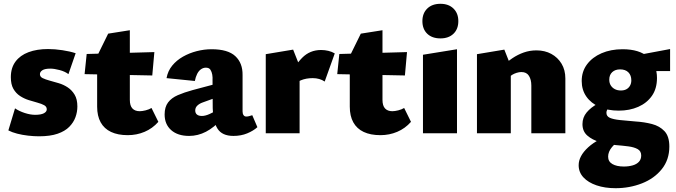

<svg xmlns="http://www.w3.org/2000/svg" viewBox="-20 -701 3556 1010"><path d="M185 16Q158 16 127.5 12.5Q97 9 70 2Q43 -5 24 -15L59 -131Q81 -116 110.5 -106.5Q140 -97 165 -97Q195 -97 210.5 -105Q226 -113 226 -126Q226 -140 212.5 -147.5Q199 -155 177 -161Q155 -167 131 -174.5Q107 -182 85.5 -196Q64 -210 50.5 -233.5Q37 -257 37 -295Q37 -344 61.5 -377Q86 -410 130 -426.5Q174 -443 233 -443Q268 -443 308 -437Q348 -431 378 -421L340 -311Q322 -325 293.5 -332.5Q265 -340 245 -340Q216 -340 203 -331.5Q190 -323 190 -311Q190 -297 204.5 -290Q219 -283 241 -277Q263 -271 288.5 -263.5Q314 -256 336 -241.5Q358 -227 372.5 -203Q387 -179 387 -141Q387 -112 377 -84.5Q367 -57 344.5 -34Q322 -11 283 2.5Q244 16 185 16Z M652 10Q600 10 564 -7Q528 -24 509.5 -57.5Q491 -91 491 -140V-406L549 -524L663 -542V-176Q663 -145 676.5 -130.5Q690 -116 715 -116Q728 -116 746 -120.5Q764 -125 777 -133L813 -60Q782 -25 740.5 -7.5Q699 10 652 10ZM781 -304 425 -311 436 -417 792 -427Z M1208 14Q1148 14 1124 -24.5Q1100 -63 1099 -132L1098 -279Q1099 -294 1096.5 -308.5Q1094 -323 1087 -334Q1080 -345 1063 -345Q1049 -345 1037 -336.5Q1025 -328 1017 -312Q1009 -296 1005 -275L856 -290Q863 -328 886 -356Q909 -384 942.5 -403Q976 -422 1015 -432Q1054 -442 1093 -442Q1179 -442 1218 -405.5Q1257 -369 1256 -306V-115Q1256 -103 1261 -95.5Q1266 -88 1275 -88Q1283 -88 1290.5 -90Q1298 -92 1307 -95L1334 -32Q1313 -13 1280.5 0.5Q1248 14 1208 14ZM975 14Q915 14 880.5 -16.5Q846 -47 846 -99Q846 -138 864 -162Q882 -186 915.5 -200.5Q949 -215 993 -227L1158 -271L1162 -204L1046 -162Q1029 -156 1018 -145.5Q1007 -135 1007 -120Q1007 -106 1016 -98.5Q1025 -91 1042 -91Q1060 -91 1083 -101.5Q1106 -112 1131 -127L1148 -76Q1106 -30 1063.5 -8Q1021 14 975 14Z M1378 0V-416L1522 -440L1556 -354V0ZM1516 -244 1494 -283Q1529 -356 1569.5 -397Q1610 -438 1669 -438Q1689 -438 1707.5 -433.5Q1726 -429 1741 -420L1688 -272Q1675 -281 1659 -285.5Q1643 -290 1625 -290Q1590 -290 1562.5 -278.5Q1535 -267 1516 -244Z M1981 10Q1929 10 1893 -7Q1857 -24 1838.5 -57.5Q1820 -91 1820 -140V-406L1878 -524L1992 -542V-176Q1992 -145 2005.5 -130.5Q2019 -116 2044 -116Q2057 -116 2075 -120.5Q2093 -125 2106 -133L2142 -60Q2111 -25 2069.5 -7.5Q2028 10 1981 10ZM2110 -304 1754 -311 1765 -417 2121 -427Z M2205 0V-413L2384 -442V0ZM2297 -499Q2253 -499 2227.5 -523.5Q2202 -548 2202 -590Q2202 -631 2227.5 -656Q2253 -681 2297 -681Q2340 -681 2365.5 -656Q2391 -631 2391 -590Q2391 -548 2365.5 -523.5Q2340 -499 2297 -499Z M2775 0V-251Q2775 -282 2762.5 -302Q2750 -322 2723 -322Q2711 -322 2698 -318Q2685 -314 2673.5 -307Q2662 -300 2654 -289L2615 -349Q2646 -375 2675 -394.5Q2704 -414 2735.5 -425Q2767 -436 2802 -436Q2846 -436 2880 -417.5Q2914 -399 2934 -366Q2954 -333 2954 -288V0ZM2489 0V-416L2633 -440L2667 -354V0Z M3218 289Q3162 289 3118 274Q3074 259 3049 232Q3024 205 3024 168Q3024 120 3074 74Q3124 28 3225 -5L3255 27Q3220 48 3199.5 72.5Q3179 97 3179 123Q3179 149 3201.5 162Q3224 175 3262 175Q3287 175 3308 169Q3329 163 3341 150Q3353 137 3353 117Q3353 94 3334.5 83.5Q3316 73 3285.5 69Q3255 65 3217 62Q3175 58 3135.5 46.5Q3096 35 3070 12.5Q3044 -10 3044 -48Q3044 -83 3066 -109.5Q3088 -136 3125 -156Q3162 -176 3205 -192L3235 -159Q3206 -147 3188 -136.5Q3170 -126 3170 -108Q3170 -89 3188.5 -81Q3207 -73 3241 -69.5Q3275 -66 3323 -62Q3370 -59 3410 -48.5Q3450 -38 3475.5 -11Q3501 16 3501 70Q3501 139 3461.5 188.5Q3422 238 3357 263.5Q3292 289 3218 289ZM3235 -119Q3177 -119 3133 -138.5Q3089 -158 3064.5 -193Q3040 -228 3040 -275Q3040 -325 3068 -362.5Q3096 -400 3144.5 -421Q3193 -442 3255 -442Q3343 -442 3389.5 -401Q3436 -360 3436 -291Q3436 -235 3409.5 -197Q3383 -159 3337.5 -139Q3292 -119 3235 -119ZM3246 -225Q3264 -225 3276 -232Q3288 -239 3294.5 -251Q3301 -263 3301 -278Q3301 -305 3285.5 -320.5Q3270 -336 3242 -336Q3216 -336 3200.5 -321.5Q3185 -307 3185 -282Q3185 -264 3193 -251.5Q3201 -239 3214.5 -232Q3228 -225 3246 -225ZM3326 -327 3318 -408 3505 -443V-327Z"/></svg>

Font: Ysabeau Office Black
Style: Regular
Weight: 900
Designer: Christian Thalmann (Catharsis Fonts)
Version: Version 2.001;gftools[0.9.30]; featfreeze: tnum,lnum,ss02